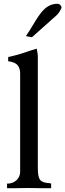

<svg xmlns="http://www.w3.org/2000/svg" viewBox="-20 -990 344 1010"><path d="M148 -794 278 -910C288 -919 297 -934 304 -949C303 -960 295 -970 281 -970C200 -970 171 -876 116 -800ZM249 0V-24C247 -25 245 -25 244 -26C193 -30 179 -39 179 -107V-695C178 -709 176 -723 173 -734L134 -722C87 -705 59 -698 23 -690V-668C53 -663 86 -656 86 -601V-85C86 -53 58 -23 17 -24V0H56C82 0 104 -1 129 -1C157 -1 180 0 208 0Z"/></svg>

Font: Sibila
Style: Regular
Weight: 400
Designer: Stefan Peev
Foundry: Context Ltd
Version: Version 1.000